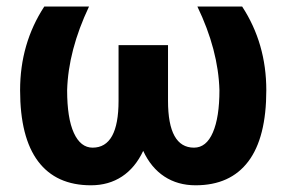

<svg xmlns="http://www.w3.org/2000/svg" viewBox="-20 -548 861 578"><path d="M248 -528.3Q185.5 -396.5 182.1 -276.4Q182.1 -191.9 202.4 -147.7Q222.7 -103.5 258.8 -103.5Q336.9 -103.5 336.9 -244.6V-412.1H485.8V-244.6Q485.8 -103.5 564 -103.5Q601.1 -103.5 620.8 -149.2Q640.6 -194.8 640.6 -276.4Q637.2 -397.5 574.2 -528.3H709Q781.7 -417 781.7 -276.4Q781.7 -133.8 727.5 -62Q673.3 9.8 568.8 9.8Q515.1 9.8 474.9 -16.6Q434.6 -43 411.1 -93.8Q387.2 -43 347.2 -16.6Q307.1 9.8 253.9 9.8Q148.9 9.8 94.7 -62.3Q40.5 -134.3 40.5 -276.4Q40.5 -417 113.3 -528.3Z"/></svg>

Font: SteelSelectRoboto
Style: Roboto-Bold
Weight: 700
Designer: Google
Version: Version 2.137; 2017